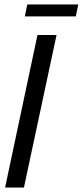

<svg xmlns="http://www.w3.org/2000/svg" viewBox="-20 -846 373 866"><path d="M3 0 149 -688H235L88 0ZM92 -772 103 -826H333L322 -772Z"/></svg>

Font: Saira ExtraCondensed Medium
Style: Italic
Weight: 500
Width: 2
Italic angle: -12°
Designer: Hector Gatti with collaboration of the Omnibus-Type team
Foundry: Omnibus-Type
Version: Version 1.101